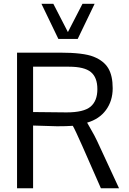

<svg xmlns="http://www.w3.org/2000/svg" viewBox="-20 -1014 694 1034"><path d="M71.8 0ZM158.2 -410.6 337.9 -408.7Q431.2 -408.7 467.8 -439.7Q504.4 -470.7 504.4 -533.9Q504.4 -597.2 469.2 -626Q434.1 -654.8 351.6 -654.8H158.2ZM71.8 0V-730.5H302.7Q429.7 -730.5 484.4 -708.5Q539.1 -686.5 563 -646.5Q586.9 -606.4 586.9 -538.8Q586.9 -471.2 551 -421.9Q515.1 -372.6 449.2 -353.5Q449.2 -352.5 469.7 -317.4Q490.2 -282.2 502.9 -254.9L621.1 0H523.4L423.8 -226.6Q383.3 -317.9 372.1 -336.4Q336.9 -334 287.6 -334L158.2 -337.9V0ZM294.4 -804.2 203.1 -993.7H267.1L345.7 -841.3L424.3 -993.7H489.7L398.4 -804.2Z"/></svg>

Font: Oxygen
Style: Normal
Weight: 400
Designer: Vernon Adams
Foundry: Vernon Adams
Version: Version Release 0.2.2 webfont; ttfautohint (v0.8.52-bc40) -l